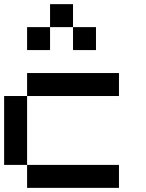

<svg xmlns="http://www.w3.org/2000/svg" viewBox="-20 -909 707 929"><path d="M111.1 -111.1H0V-444.4H111.1ZM555.6 -444.4H111.1V-555.6H555.6ZM555.6 0H111.1V-111.1H555.6ZM444.4 -666.7H333.3V-777.8H444.4ZM333.3 -777.8H222.2V-888.9H333.3ZM222.2 -666.7H111.1V-777.8H222.2Z"/></svg>

Font: Pixeloid Sans
Style: Regular
Weight: 400
Designer: GGBotNet
Foundry: GGBotNet
Version: 0.5